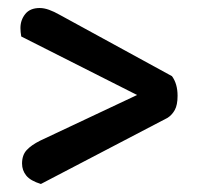

<svg xmlns="http://www.w3.org/2000/svg" viewBox="-20 -535 509 479"><path d="M33 -444Q32 -450 31.5 -455Q31 -460 31 -465Q31 -485 43 -500Q55 -515 79 -515Q90 -515 102.5 -510.5Q115 -506 129 -498L409 -345Q423 -326 423 -296Q423 -273 416 -260.5Q409 -248 398 -241L82 -76Q56 -84 45.5 -97Q35 -110 35 -127Q35 -148 46.5 -160.5Q58 -173 80 -184L322 -298Z"/></svg>

Font: Baloo Tammudu 2 Medium
Style: Regular
Weight: 500
Designer: Maithili Shingre, Omkar Shende and Ek Type
Foundry: Ek Type
Version: Version 1.640;hotconv 1.0.111;makeotfexe 2.5.65597; ttfautoh